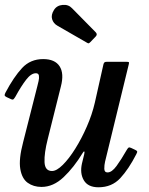

<svg xmlns="http://www.w3.org/2000/svg" viewBox="-25 -782 633 814"><path d="M-2 -389Q33.5 -456 68.8 -493.8Q104 -531.5 158 -531.5Q208 -531.5 227.8 -500.8Q247.5 -470 233 -415L177.5 -193Q162 -132 163.8 -94.5Q165.5 -57 195.5 -57Q215 -57 241.2 -83Q267.5 -109 294.2 -151.8Q321 -194.5 343.2 -245.5Q365.5 -296.5 377 -346.5L413.5 -509Q415 -515 417.8 -517.5Q420.5 -520 428 -520H509.5Q519 -520 521 -518.5Q523 -517 521 -509.5L420.5 -97Q417 -82 417.2 -66.5Q417.5 -51 431 -51Q449 -51 469 -78.2Q489 -105.5 511.5 -145Q516.5 -153.5 519.8 -156Q523 -158.5 530.5 -155L546.5 -147.5Q554.5 -144 556.2 -140.8Q558 -137.5 553 -128.5Q520.5 -65 484.8 -26.5Q449 12 392.5 12Q348 12 330.5 -17.5Q313 -47 322.5 -89L332 -128Q334.5 -139 332 -139.8Q329.5 -140.5 325.5 -133.5Q288.5 -72.5 244.8 -31Q201 10.5 151 10.5Q117 10.5 92.5 -7Q68 -24.5 61 -65.8Q54 -107 73 -179L133.5 -417.5Q135.5 -425.5 138.5 -438.2Q141.5 -451 140 -461.2Q138.5 -471.5 127 -471.5Q107 -471.5 85.8 -444Q64.5 -416.5 40.5 -372.5Q36 -365 32.5 -361.5Q29 -358 21 -362L3.5 -370Q-4.5 -374 -5.2 -377.5Q-6 -381 -2 -389ZM204 -740Q216 -759 240.5 -761.2Q265 -763.5 280.5 -747L380.5 -645.5Q389.5 -636.5 381 -627.5L358.5 -604Q354 -599.5 351.5 -598.5Q349 -597.5 343.5 -601L218.5 -673Q201.5 -682.5 196 -700.5Q190.5 -718.5 204 -740Z"/></svg>

Font: Besley* Narrow Medium
Style: Italic
Weight: 500
Width: 4
Italic angle: -13°
Designer: Owen Earl
Foundry: indestructible type*
Version: Version 3.000; ttfautohint (v1.8.3)